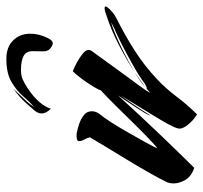

<svg xmlns="http://www.w3.org/2000/svg" viewBox="-38 -590 640 604"><g transform="rotate(-90 282.0 -288.0)"><path d="M399 -588Q436 -588 457 -566.5Q478 -545 478 -513Q478 -486 465 -459Q457 -442 448 -442Q442 -442 434 -448Q422 -456 422.5 -472.5Q423 -489 423 -506Q423 -526 407.5 -534Q392 -542 365 -542Q346 -542 334 -536.5Q322 -531 308 -522Q279 -503 263 -484Q247 -465 242 -448Q227 -463 227 -477Q227 -491 242 -506Q246 -510 260.5 -527Q275 -544 305 -566Q276 -536 265.5 -524.5Q255 -513 247 -500Q263 -514 280.5 -534.5Q298 -555 325.5 -571.5Q353 -588 399 -588ZM224 12Q205 0 191 -17.5Q177 -35 180 -48Q182 -58 193.5 -79Q205 -100 221 -126Q237 -152 253.5 -179Q270 -206 283 -227Q285 -230 277.5 -219.5Q270 -209 258.5 -192.5Q247 -176 236.5 -159.5Q226 -143 221 -135Q221 -140 229.5 -154Q238 -168 249 -184.5Q260 -201 270 -216Q280 -231 284 -237Q257 -207 222 -169.5Q187 -132 152.5 -96Q118 -60 91.5 -33Q65 -6 56 3Q29 -6 18 -25Q7 -44 7 -62Q7 -72 10 -81Q21 -104 40.5 -138.5Q60 -173 82 -209Q104 -245 123 -276.5Q142 -308 152 -325Q151 -332 145.5 -342Q140 -352 140 -359Q140 -367 154 -367Q157 -367 161.5 -367Q166 -367 172 -365Q179 -364 194 -359Q209 -354 221.5 -344.5Q234 -335 234 -319Q234 -308 227 -297Q215 -283 198.5 -257Q182 -231 165.5 -202Q149 -173 135.5 -148.5Q122 -124 117 -113Q125 -118 146 -138Q167 -158 194.5 -186Q222 -214 250 -242.5Q278 -271 300 -291Q300 -295 310.5 -312.5Q321 -330 335.5 -350Q350 -370 360 -379Q373 -374 388.5 -365.5Q404 -357 415.5 -347.5Q427 -338 427 -329Q427 -325 424 -320Q391 -274 362 -234.5Q333 -195 314 -169Q295 -143 292 -136Q300 -143 310 -151Q326 -166 356 -184Q393 -208 441.5 -233.5Q490 -259 544 -276Q553 -279 558 -279Q567 -279 562 -271.5Q557 -264 546.5 -255Q536 -246 525 -241Q471 -214 423 -183Q375 -152 335 -114Q305 -86 280 -52.5Q255 -19 224 12ZM305 -146Q305 -145 311 -147.5Q317 -150 320 -152Q341 -168 373.5 -186.5Q406 -205 437 -221Q468 -237 482 -243Q490 -246 503.5 -253Q517 -260 512 -258Q497 -254 470.5 -242.5Q444 -231 413.5 -215.5Q383 -200 356 -184Q343 -175 331.5 -166.5Q320 -158 310 -151Q308 -149 306 -147Z"/></g></svg>

Font: Smooch
Style: Regular
Weight: 400
Designer: Robert E. Leuschke
Foundry: Robert E. Leuschke
Version: Version 1.010; ttfautohint (v1.8.3)